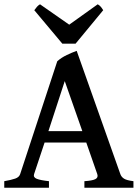

<svg xmlns="http://www.w3.org/2000/svg" viewBox="-20 -882 657 902"><path d="M0 0V-30.8Q33.2 -36.6 51.5 -43Q69.8 -49.3 74.7 -64L249 -594.2Q268.1 -611.3 293.7 -623.5Q319.3 -635.7 340.3 -643.1L545.4 -64Q550.3 -50.3 563 -42.5Q575.7 -34.7 606.9 -30.8V0H376.5V-30.8Q414.1 -33.2 428.2 -40.5Q442.4 -47.9 437 -64L385.3 -212.4H189.5L140.1 -64Q135.3 -48.8 152.6 -42Q169.9 -35.2 210 -30.8V0ZM207.5 -266.1H366.7L284.2 -501ZM272.9 -676.8 141.1 -834Q147.9 -843.8 154.1 -850.6Q160.2 -857.4 168 -861.8L305.2 -766.1L439 -861.8Q447.3 -857.4 453.1 -850.6Q459 -843.8 464.8 -834L335 -676.8Z"/></svg>

Font: David Libre Medium
Style: Regular
Weight: 500
Designer: Ismar David, J. Victor Gaultney, Annie Olsen and Meir Sadan
Foundry: Monotype Imaging Inc. & SIL International
Version: Version 1.100; ttfautohint (v1.8.4.7-5d5b)